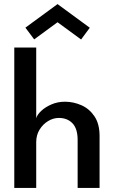

<svg xmlns="http://www.w3.org/2000/svg" viewBox="-20 -921 568 941"><path d="M298.5 -422.5Q339.5 -422.5 378.5 -405.5Q417.5 -388.5 442.8 -351.2Q468 -314 468 -254.5V0H360.5V-235Q360.5 -290.5 335.2 -316.8Q310 -343 268.5 -343Q241 -343 215.5 -327.5Q190 -312 173.8 -285.5Q157.5 -259 157.5 -224.5V0H50V-688H157.5V-341.5Q162 -358.5 181.8 -377.2Q201.5 -396 232 -409.2Q262.5 -422.5 298.5 -422.5ZM377.5 -727.5 262 -812 147.5 -728 104.5 -785.5 262 -901 420 -785Z"/></svg>

Font: League Spartan Medium
Style: Regular
Weight: 500
Foundry: The League of Moveable Type
Version: Version 2.002